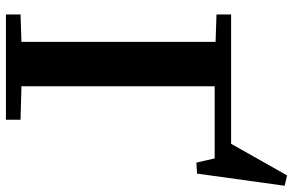

<svg xmlns="http://www.w3.org/2000/svg" viewBox="-186 -778 964 631"><g transform="rotate(90 295.5 -462.0)"><path d="M27 -48 117 -51V-689L27 -692V-740H452L556 -924L590 -916L550 -628L514 -626L500 -686H263V-51L373 -48V0H27Z"/></g></svg>

Font: Minipax
Style: Bold
Weight: 600
Designer: Raphaël Ronot, Igor Stepanchenko (Cyrillic)
Foundry: steppetype
Version: Version 1.002